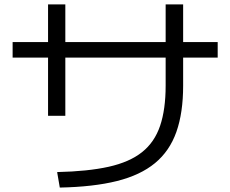

<svg xmlns="http://www.w3.org/2000/svg" viewBox="-20 -812 1040 867"><path d="M238 -35Q377 -38 471 -59Q565 -80 621.5 -125Q678 -170 703 -244Q728 -318 728 -425V-792H807V-425Q807 -303 776.5 -216.5Q746 -130 680 -75.5Q614 -21 508 5.5Q402 32 250 35ZM197 -289V-792H275V-289ZM37 -552V-622H963V-552Z"/></svg>

Font: M PLUS 1
Style: Regular
Weight: 400
Designer: Coji Morishita
Foundry: UNDERFOREST DESIGN
Version: Version 1.001